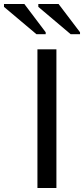

<svg xmlns="http://www.w3.org/2000/svg" viewBox="-94 -933 417 953"><path d="M186 0H91.8V-688H186ZM303.2 -763.2H256.8L96.2 -898.9V-913.1H196.8L303.2 -772.9ZM132.8 -763.2H86.9L-74.2 -898.9V-913.1H26.9L132.8 -772.9Z"/></svg>

Font: Libra Sans Modern
Style: Regular
Weight: 400
Foundry: Stefan Peev, Context Ltd
Version: Version 1.000